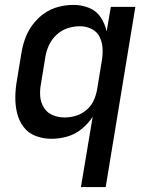

<svg xmlns="http://www.w3.org/2000/svg" viewBox="-20 -558 616 783"><path d="M310 205H411L532 -530H432L415 -430Q408 -461 390.5 -487.5Q373 -514 343 -526Q313 -538 280 -538Q249 -538 218 -530Q187 -522 160 -503Q133 -484 113 -457Q93 -430 82.5 -400.5Q72 -371 67 -340L49 -230Q43 -197 42.5 -163Q42 -129 49.5 -97.5Q57 -66 76 -40.5Q95 -15 125.5 -3.5Q156 8 190 8Q222 8 254 -1Q286 -10 313 -32Q340 -54 358 -82ZM244 -79Q218 -79 195 -88.5Q172 -98 159 -119Q146 -140 144 -165Q142 -190 147 -216L165 -326Q169 -351 180 -374.5Q191 -398 211 -416.5Q231 -435 256 -443Q281 -451 306 -451Q332 -451 354.5 -439.5Q377 -428 387.5 -405Q398 -382 398.5 -355.5Q399 -329 394 -303L376 -193Q372 -170 362 -148Q352 -126 332.5 -109.5Q313 -93 290 -86Q267 -79 244 -79Z"/></svg>

Font: Iosevka Sparkle Medium Oblique
Style: Regular
Weight: 500
Italic angle: -9°
Designer: Belleve Invis
Foundry: Belleve Invis
Version: Version 4.5.0; ttfautohint (v1.8.3)